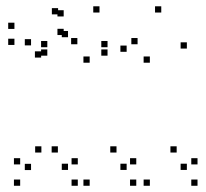

<svg xmlns="http://www.w3.org/2000/svg" viewBox="-20 -586 660 616"><path d="M417.2 10V-10H397.2V10ZM417.2 -58.5V-78.5H397.2V-58.5ZM353.8 -96.6V-116.6H333.8V-96.6ZM386.3 -40.8V-60.8H366.3V-40.8ZM386.3 -419.8V-439.8H366.3V-419.8ZM299.2 -545.8V-565.8H279.2V-545.8ZM131.8 -434.5V-454.5H111.8V-434.5ZM131.8 -407.4V-427.4H111.8V-407.4ZM228.2 -444V-464H208.2V-444ZM267.7 -384.8V-404.8H247.7V-384.8ZM267.7 10V-10H247.7V10ZM613.7 10V-10H593.7V10ZM613.7 -58.5V-78.5H593.7V-58.5ZM546.8 -96.6V-116.6H526.8V-96.6ZM579.5 -40.8V-60.8H559.5V-40.8ZM579.5 -430.2V-450.2H559.5V-430.2ZM497.4 -545.8V-565.8H477.4V-545.8ZM325 -434.5V-454.5H305V-434.5ZM325 -407.4V-427.4H305V-407.4ZM421.4 -444V-464H401.4V-444ZM460.8 -384.8V-404.8H440.8V-384.8ZM460.8 10V-10H440.8V10ZM229.6 10V-10H209.6V10ZM229.6 -58.5V-78.5H209.6V-58.5ZM165.7 -96.6V-116.6H145.7V-96.6ZM198.2 -40.8V-60.8H178.2V-40.8ZM198.2 -466.6V-486.6H178.2V-466.6ZM184.3 -473.6V-493.6H164.3V-473.6ZM184.3 -533.2V-553.2H164.3V-533.2ZM166.4 -539.9V-559.9H146.4V-539.9ZM26.3 -493.2V-513.2H6.3V-493.2ZM26.3 -441.8V-461.8H6.3V-441.8ZM112 -401.3V-421.3H92V-401.3ZM79.6 -440.4V-460.4H59.6V-440.4ZM79.6 -40.4V-60.4H59.6V-40.4ZM112.8 -96.6V-116.6H92.8V-96.6ZM44.7 -58.5V-78.5H24.7V-58.5ZM44.7 10V-10H24.7V10Z"/></svg>

Font: Monaspace Xenon Dots Var
Style: Regular
Weight: 400
Designer: Riley Cran and the Lettermatic Team
Version: Version 1.100 (Monaspace Xenon Dots)